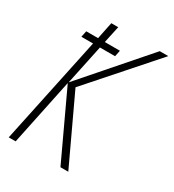

<svg xmlns="http://www.w3.org/2000/svg" viewBox="-174 -813 827 913"><g transform="rotate(30 240.0 -357.0)"><path d="M16 0 140 -587H76L83 -621H148L167 -714H205L185 -621H268L261 -587H178L132 -369L433 -714H480L172 -365L343 0H300L130 -364L54 0Z"/></g></svg>

Font: Noto Sans Condensed ExtraLight
Style: Italic
Weight: 200
Width: 3
Italic angle: -12°
Designer: Monotype Design Team
Foundry: Monotype Imaging Inc.
Version: Version 2.013; ttfautohint (v1.8.4.7-5d5b)